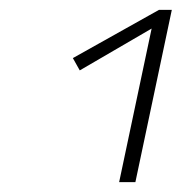

<svg xmlns="http://www.w3.org/2000/svg" viewBox="-20 -776 369 390"><path d="M329 -756 255 -406H222L288 -718L142 -633L128 -658L303 -756Z"/></svg>

Font: Ysabeau Light
Style: Italic
Weight: 300
Italic angle: -12°
Designer: Christian Thalmann (Catharsis Fonts)
Version: Version 0.003